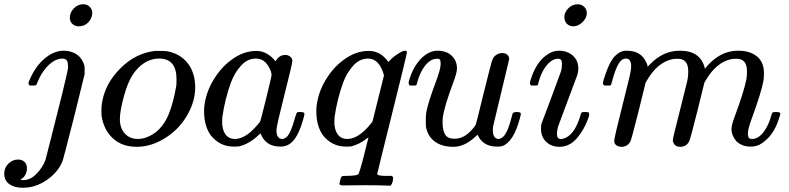

<svg xmlns="http://www.w3.org/2000/svg" viewBox="-32 -681 3719 905"><path d="M297 -596Q297 -622 316 -641.5Q335 -661 361 -661Q378 -661 389.5 -650.5Q401 -640 403 -623Q403 -596 385 -576.5Q367 -557 340 -557Q322 -557 310 -567.5Q298 -578 297 -596ZM288 -376Q288 -405 262 -405Q251 -405 239 -401Q212 -392 186.5 -363Q161 -334 144 -292Q143 -289 141 -285Q139 -281 139 -280.5Q139 -280 136 -279Q133 -278 130.5 -278Q128 -278 121 -278H107Q99 -286 105 -299Q135 -371 183 -409Q217 -436 252 -441Q253 -441 260 -441.5Q267 -442 272 -442Q347 -438 366 -371Q367 -365 367 -348V-332L318 -133Q267 67 264 75Q248 118 209.5 151.5Q171 185 124 198Q99 204 75 204Q36 204 12 187Q-12 170 -12 137Q-12 109 8 90Q28 71 53 71Q72 71 83.5 82Q95 93 95 112Q95 148 63 167Q68 168 77 168Q111 168 139.5 139Q168 110 182 74Q183 70 209 -31.5Q235 -133 262 -242.5Q289 -352 289 -365Q289 -372 288 -376Z M699 -441H713Q745 -441 753 -440Q816 -429 852 -384Q888 -339 888 -268Q888 -209 857 -150Q820 -78 751.5 -33.5Q683 11 613 11Q543 11 500 -29Q457 -69 447 -134Q446 -140 446 -156Q446 -182 449 -198Q464 -288 536 -359.5Q608 -431 699 -441ZM533 -120Q533 -77 556.5 -51.5Q580 -26 618 -26Q636 -26 654 -32Q727 -56 763 -142Q785 -196 799 -277Q800 -283 800 -308Q800 -405 718 -405Q655 -405 607 -347Q574 -307 553 -231Q533 -158 533 -120Z M1346 -394Q1346 -381 1308.5 -233.5Q1271 -86 1271 -68Q1271 -26 1299 -26Q1308 -27 1319 -35Q1340 -55 1360 -131Q1366 -151 1370 -152Q1372 -153 1380 -153H1384Q1403 -153 1403 -145Q1403 -141 1400 -129Q1378 -45 1346 -13Q1323 10 1290 10Q1227 10 1202 -39Q1197 -52 1197 -51Q1196 -52 1193 -50Q1191 -48 1189 -46Q1141 -1 1094 9Q1088 10 1069 10Q1003 10 960 -45Q930 -89 930 -157Q930 -173 931 -179Q938 -243 972.5 -301.5Q1007 -360 1055 -396Q1113 -441 1177 -441Q1227 -441 1267 -392Q1283 -422 1313 -422Q1326 -422 1336 -414Q1346 -406 1346 -394ZM1015 -106Q1015 -70 1030.5 -48Q1046 -26 1076 -26Q1105 -26 1138 -50Q1150 -58 1170.5 -80Q1191 -102 1195 -110Q1197 -114 1222.5 -217Q1248 -320 1248 -328Q1248 -340 1237 -362Q1215 -405 1174 -405Q1134 -405 1103.5 -371Q1073 -337 1057 -293Q1028 -214 1016 -129Q1016 -126 1015.5 -118Q1015 -110 1015 -106Z M1688 192Q1668 192 1633.5 192.5Q1599 193 1583 193Q1568 193 1568 185Q1568 183 1569.5 178Q1571 173 1571 170Q1575 154 1578.5 151Q1582 148 1598 148Q1645 148 1656 141Q1662 137 1684 50Q1704 -31 1705 -32Q1705 -33 1698 -29Q1663 -1 1623 9Q1617 10 1598 10Q1532 10 1489 -45Q1459 -89 1459 -157Q1459 -173 1460 -179Q1467 -243 1501.5 -301.5Q1536 -360 1584 -396Q1642 -441 1706 -441Q1763 -441 1798 -389Q1823 -414 1830 -418Q1864 -442 1876 -442Q1886 -442 1886 -434Q1886 -426 1816 -145Q1746 136 1746 139Q1746 147 1780 148Q1787 148 1791 148H1816Q1821 155 1821.5 156.5Q1822 158 1819 175Q1815 188 1809 194H1796Q1765 192 1688 192ZM1778 -326Q1756 -405 1703 -405Q1663 -405 1632.5 -371Q1602 -337 1586 -293Q1557 -214 1545 -129Q1545 -126 1544.5 -118Q1544 -110 1544 -106Q1544 -70 1559.5 -48Q1575 -26 1605 -26Q1658 -26 1716 -98L1724 -109Q1733 -145 1751 -217.5Q1769 -290 1778 -326Z M2310 10Q2244 10 2219 -46Q2213 -41 2207 -35Q2157 11 2105 11Q2052 11 2018.5 -13Q1985 -37 1976 -82Q1975 -89 1975 -113Q1975 -137 1977 -150Q1984 -193 2023 -297Q2045 -356 2045 -379Q2045 -393 2042.5 -398.5Q2040 -404 2031 -404H2026Q2003 -404 1982 -383Q1950 -351 1933 -287Q1933 -286 1932 -283.5Q1931 -281 1930.5 -280.5Q1930 -280 1929 -279Q1928 -278 1925.5 -278Q1923 -278 1921 -278Q1919 -278 1913 -278H1899Q1891 -286 1896 -301Q1916 -370 1958 -410Q1993 -442 2030 -442Q2072 -442 2097 -418.5Q2122 -395 2122 -358Q2122 -338 2104 -291Q2063 -181 2055 -128Q2054 -120 2054 -105Q2054 -67 2066 -47Q2078 -27 2110 -27Q2152 -27 2186 -63Q2206 -83 2211 -95Q2213 -99 2249 -247Q2279 -367 2285 -387.5Q2291 -408 2299 -416Q2316 -431 2335 -431Q2349 -431 2358.5 -423.5Q2368 -416 2368 -402L2292 -84Q2291 -79 2291 -68Q2291 -26 2319 -26Q2342 -29 2358 -64Q2369 -87 2384 -145Q2386 -153 2404 -153Q2423 -153 2423 -145Q2423 -141 2420 -129Q2390 -11 2334 8Q2326 10 2310 10Z M2628 -600Q2628 -623 2647 -642Q2666 -661 2691 -661Q2709 -661 2721.5 -649Q2734 -637 2734 -619Q2734 -597 2714 -577Q2694 -557 2670 -557Q2652 -557 2640 -569Q2628 -581 2628 -600ZM2617 -380Q2617 -404 2600 -404H2598Q2574 -404 2552 -381Q2520 -348 2505 -287Q2505 -286 2504 -283.5Q2503 -281 2502.5 -280.5Q2502 -280 2501 -279Q2500 -278 2497.5 -278Q2495 -278 2493 -278Q2491 -278 2485 -278H2471Q2463 -286 2468 -301Q2494 -387 2544 -421Q2571 -442 2602 -442Q2642 -442 2668 -419Q2694 -396 2694 -357Q2694 -344 2689 -327Q2688 -325 2643 -204L2598 -83Q2593 -61 2593 -51Q2593 -26 2610 -26Q2624 -26 2635 -32Q2679 -53 2704 -137Q2707 -149 2709.5 -151Q2712 -153 2726 -153Q2740 -153 2742 -151Q2748 -147 2743 -130Q2724 -73 2688.5 -31Q2653 11 2605 11Q2567 11 2542.5 -12.5Q2518 -36 2518 -74Q2518 -91 2520 -97Q2521 -99 2566.5 -220.5Q2612 -342 2612 -344Q2617 -360 2617 -380Z M2897 11Q2883 11 2873 3.5Q2863 -4 2863 -17Q2863 -30 2901.5 -182.5Q2940 -335 2940 -342Q2943 -357 2943 -369Q2943 -405 2918 -405Q2908 -405 2898 -398Q2874 -379 2850 -287Q2850 -286 2849 -283.5Q2848 -281 2847.5 -280.5Q2847 -280 2846 -279Q2845 -278 2842.5 -278Q2840 -278 2838 -278Q2836 -278 2830 -278H2816Q2810 -284 2810 -287Q2810 -300 2824 -337Q2844 -395 2868 -418Q2892 -442 2921 -442Q2984 -442 3009 -397Q3020 -378 3020 -369Q3020 -367 3021 -367L3032 -378Q3093 -442 3173 -442Q3270 -442 3290 -360L3291 -357L3299 -367Q3336 -411 3385 -431Q3416 -442 3448 -442Q3503 -442 3536 -415Q3569 -388 3569 -336Q3569 -313 3566 -298Q3557 -247 3511 -121Q3493 -73 3493 -50Q3494 -36 3498 -31Q3502 -26 3513 -26Q3541 -26 3565.5 -56.5Q3590 -87 3604 -138Q3607 -149 3609.5 -151Q3612 -153 3626 -153Q3646 -153 3646 -146Q3646 -139 3642 -130Q3616 -37 3548 1Q3530 10 3505 10Q3467 10 3440 -14Q3416 -42 3416 -73Q3416 -92 3430 -129Q3474 -246 3486 -307Q3489 -322 3489 -345Q3489 -404 3440 -404Q3422 -404 3414 -402Q3344 -387 3295 -303L3288 -291L3255 -157Q3222 -26 3217 -16Q3204 11 3174 11Q3150 11 3142 -9L3139 -18Q3139 -29 3173 -161Q3181 -193 3189.5 -227.5Q3198 -262 3203.5 -283.5Q3209 -305 3209 -307Q3212 -322 3212 -345Q3212 -404 3163 -404Q3145 -404 3137 -402Q3067 -387 3018 -303L3011 -291L2978 -157Q2945 -26 2940 -16Q2927 11 2897 11Z"/></svg>

Font: KaTeX_Math
Style: Italic
Weight: 400
Version: Version 3699957226